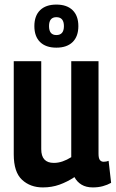

<svg xmlns="http://www.w3.org/2000/svg" viewBox="-20 -808 506 838"><path d="M167 10Q112 10 76 -23.5Q40 -57 40 -134V-541H160V-157Q160 -97 215 -97Q234 -97 253 -103.5Q272 -110 291 -122V-541H410V-137Q410 -117 416 -109.5Q422 -102 432 -102Q444 -102 454 -106L465 -10Q449 -1 429 4.5Q409 10 385 10Q356 10 336 -2Q316 -14 305 -35Q273 -14 239.5 -2Q206 10 167 10ZM226 -600Q180 -600 155 -624.5Q130 -649 130 -694Q130 -739 155 -763.5Q180 -788 226 -788Q272 -788 297 -763.5Q322 -739 322 -694Q322 -649 297 -624.5Q272 -600 226 -600ZM226 -655Q259 -655 259 -694Q259 -733 226 -733Q194 -733 194 -694Q194 -655 226 -655Z"/></svg>

Font: Georama Semi Condensed SemiBold
Style: Regular
Weight: 600
Width: 4
Designer: Jean-Baptiste Levee
Foundry: Production Type
Version: Version 1.000